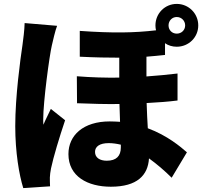

<svg xmlns="http://www.w3.org/2000/svg" viewBox="-20 -896 1040 982"><path d="M106 -778C105 -741 99 -695 95 -666C84 -593 58 -403 58 -251C58 -117 78 -1 99 66L236 57C235 41 235 23 235 12C235 2 238 -21 241 -35C253 -92 283 -192 313 -281L240 -339C227 -310 214 -287 202 -258C201 -262 201 -282 201 -285C201 -377 233 -612 245 -663C249 -681 263 -742 272 -764ZM884 -809C908 -809 927 -790 927 -766C927 -742 908 -724 884 -724C860 -724 842 -742 842 -766C842 -790 860 -809 884 -809ZM598 -142C598 -98 575 -74 526 -74C490 -74 466 -90 466 -119C466 -146 489 -164 536 -164C556 -164 577 -161 598 -156ZM824 -675C841 -663 862 -657 884 -657C945 -657 994 -705 994 -766C994 -827 945 -876 884 -876C823 -876 775 -827 775 -766C775 -757 776 -749 778 -741C668 -728 557 -726 388 -738V-606C466 -602 532 -601 590 -601V-499C521 -498 448 -500 373 -506L374 -368C448 -365 521 -363 591 -364C592 -333 593 -302 594 -273C577 -274 559 -275 541 -275C406 -275 330 -204 330 -108C330 7 429 59 547 59C682 59 737 0 742 -86C782 -57 822 -23 858 13L936 -117C904 -145 836 -203 736 -240C734 -279 731 -321 730 -369C788 -372 842 -376 888 -382V-520C838 -514 785 -509 729 -505V-606C761 -609 792 -611 824 -615Z"/></svg>

Font: Noto Sans CJK KR Black
Style: Regular
Weight: 900
Designer: Ryoko NISHIZUKA (kana & ideographs); Paul D. Hunt (Latin, Greek & Cyrillic); Wenlong ZHANG (bopomofo); Sandoll Communica
Foundry: Adobe Systems Incorporated
Version: Version 1.004;PS 1.004;hotconv 1.0.82;makeotf.lib2.5.63406